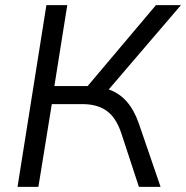

<svg xmlns="http://www.w3.org/2000/svg" viewBox="-20 -725 722 745"><path d="M48 0 160 -705H241L191 -391H320L585 -705H682L402 -378Q444 -363 472.5 -330Q501 -297 519 -245L603 0H519L451 -207Q431 -268 394.5 -294.5Q358 -321 300 -321H181L129 0Z"/></svg>

Font: Mulish
Style: Italic
Weight: 400
Italic angle: -9°
Designer: Vernon Adams
Foundry: Vernon Adams
Version: Version 3.603; ttfautohint (v1.8.3)